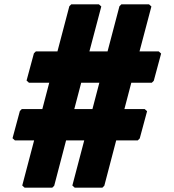

<svg xmlns="http://www.w3.org/2000/svg" viewBox="-20 -857 804 889"><path d="M408 -352H324L356 -474H440ZM286 -207H370L315 2L326 12H454L463 3L518 -207H618L627 -216L661 -342L650 -352H556L588 -474H683L692 -483L726 -609L715 -619H626L681 -827L670 -837H542L533 -828L478 -619H394L449 -827L438 -837H310L301 -828L246 -619H146L137 -610L103 -484L114 -474H208L176 -352H81L72 -343L38 -217L49 -207H138L83 2L94 12H222L231 3Z"/></svg>

Font: Hussar Woodtype
Style: Ultra
Weight: 900
Foundry: Cannot Into Space Fonts
Version: Version 1.07